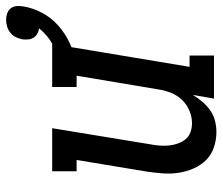

<svg xmlns="http://www.w3.org/2000/svg" viewBox="-70 -651 729 629"><g transform="rotate(-90 294.5 -336.5)"><path d="M177 8Q150 8 125.5 -0.5Q101 -9 84 -26.5Q67 -44 57 -67Q47 -90 43 -115.5Q39 -141 41 -167.5Q43 -194 47 -221L85 -450H48V-530H189L136 -207Q133 -192 132 -176.5Q131 -161 132.5 -146.5Q134 -132 139 -118Q144 -104 153 -93Q162 -82 176 -77Q190 -72 206 -72Q226 -72 246.5 -80.5Q267 -89 282 -105Q297 -121 305 -141Q313 -161 316 -182L361 -450H324V-530H465L390 -80H427V0H286L298 -69Q288 -53 275.5 -38Q263 -23 247 -12Q231 -1 212.5 3.5Q194 8 177 8ZM406 -450 391 -502Q408 -506 425.5 -512Q443 -518 459.5 -526.5Q476 -535 490.5 -547Q505 -559 516 -573Q507 -574 499 -578.5Q491 -583 486 -590.5Q481 -598 480 -607.5Q479 -617 480 -627Q482 -638 487 -648.5Q492 -659 501 -666.5Q510 -674 521.5 -677.5Q533 -681 544 -681Q544 -681 544 -681Q544 -681 544 -681Q555 -681 565 -677.5Q575 -674 581.5 -666Q588 -658 589 -647Q590 -636 588 -625Q583 -593 567 -563Q551 -533 525 -510Q499 -487 468.5 -473Q438 -459 406 -450Z"/></g></svg>

Font: Iosevka Slab Medium Oblique
Style: Regular
Weight: 500
Italic angle: -9°
Monospace: yes
Designer: Belleve Invis
Foundry: Belleve Invis
Version: Version 11.1.1; ttfautohint (v1.8.3)